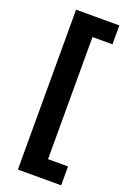

<svg xmlns="http://www.w3.org/2000/svg" viewBox="-165 -770 661 984"><g transform="rotate(20 165.5 -278.0)"><path d="M306 158V55H197V-611H306V-714H70V158Z"/></g></svg>

Font: Noto Sans Bassa Vah
Style: Bold
Weight: 700
Designer: Monotype Design Team
Foundry: Monotype Imaging Inc.
Version: Version 2.002